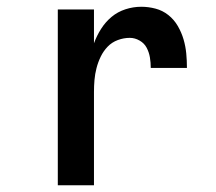

<svg xmlns="http://www.w3.org/2000/svg" viewBox="-20 -548 640 568"><path d="M151 0V-520H258V-420Q266 -442 279 -462.5Q292 -483 310 -498Q328 -513 351 -520.5Q374 -528 398 -528Q419 -528 440 -522.5Q461 -517 478 -503.5Q495 -490 506 -471Q517 -452 523 -431.5Q529 -411 531 -390Q533 -369 533 -347H426Q426 -363 423.5 -378Q421 -393 414 -406.5Q407 -420 393 -428Q379 -436 364 -436Q346 -436 328.5 -429.5Q311 -423 298.5 -410Q286 -397 278 -380.5Q270 -364 265.5 -346.5Q261 -329 259.5 -311.5Q258 -294 258 -276V0Z"/></svg>

Font: Iosevka Custom SmBdEx
Style: Regular
Weight: 600
Width: 7
Monospace: yes
Designer: Belleve Invis
Foundry: Belleve Invis
Version: Version 11.2.4; ttfautohint (v1.8.4)